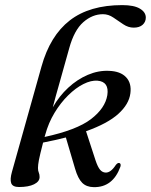

<svg xmlns="http://www.w3.org/2000/svg" viewBox="-20 -742 606 771"><path d="M463.5 -72.5Q433 11 356 9.5Q327 9 310 -8Q293 -25 281.5 -64.5L244.5 -190Q202 -179 153 -169.5Q140 -119 136.2 -99.2Q132.5 -79.5 132.5 -67.5Q132.5 -56 135.8 -48.8Q139 -41.5 139 -31Q139 -13 116.8 -2Q94.5 9 56.5 9Q30.5 9 25 -6.5Q19.5 -22 28 -52L146.5 -474.5Q181 -598.5 260.2 -660Q339.5 -721.5 471 -721.5Q518.5 -721.5 542 -707.2Q565.5 -693 565.5 -671.5Q565.5 -654 552.8 -642.5Q540 -631 517 -631Q495 -631 475 -644.5Q455 -658 435.2 -671.5Q415.5 -685 393.5 -685Q351 -685 314.5 -653Q278 -621 258 -548.5Q236 -468 219.2 -410Q202.5 -352 192 -311Q217.5 -356 254 -389.8Q290.5 -423.5 332.8 -441.5Q375 -459.5 417.5 -457.5Q463.5 -456 486.2 -432Q509 -408 503.5 -367Q498 -323.5 455.2 -284.8Q412.5 -246 325.5 -215L363.5 -98.5Q372.5 -71.5 381.8 -60.5Q391 -49.5 404 -49Q424.5 -48 445 -79.5Q452.5 -89 459 -87.5Q467 -85 463.5 -72.5ZM161.5 -200.5Q160.5 -196 159 -192Q288.5 -220 345.5 -263.8Q402.5 -307.5 411 -360Q419 -414 371.5 -418Q346 -420 315 -404.5Q284 -389 253.8 -359.2Q223.5 -329.5 199 -289Q174.5 -248.5 161.5 -200.5Z"/></svg>

Font: Fraunces 72pt S000
Style: Italic
Weight: 400
Italic angle: -16°
Version: Version 1.000; ttfautohint (v1.8.3)